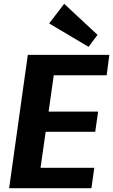

<svg xmlns="http://www.w3.org/2000/svg" viewBox="-20 -988 594 1008"><path d="M159 -107H475L460 0H28L126 -700H554L540 -593H228L274 -676L227 -344L201 -402H495L480 -296H186L228 -354L181 -24ZM492 -805 445 -742 238 -865 317 -968Z"/></svg>

Font: Pathway Extreme SemiCondensed
Style: Bold Italic
Weight: 700
Width: 4
Italic angle: -8°
Version: Version 1.001;gftools[0.9.26]